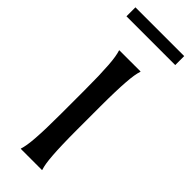

<svg xmlns="http://www.w3.org/2000/svg" viewBox="-234 -702 723 723"><g transform="rotate(45 127.0 -341.0)"><path d="M82 -324.2Q82 -368.2 81.1 -400.6Q80.1 -433.1 78.4 -456.8Q76.7 -480.5 74 -496.6Q71.3 -512.7 67.9 -522.9V-524.9H181.2V-522.9Q177.7 -512.7 175 -496.6Q172.4 -480.5 170.7 -456.8Q168.9 -433.1 168 -400.6Q167 -368.2 167 -324.2V-201.2Q167 -157.2 168 -124.5Q168.9 -91.8 170.7 -68.1Q172.4 -44.4 175 -28.3Q177.7 -12.2 181.2 -2V0H67.9V-2Q71.3 -12.2 74 -28.3Q76.7 -44.4 78.4 -68.1Q80.1 -91.8 81.1 -124.5Q82 -157.2 82 -201.2ZM-3.4 -682.1H256.3V-634.3H-3.4Z"/></g></svg>

Font: Marcellus SC
Style: Regular
Weight: 400
Designer: Astigmatic (AOETI)
Foundry: Astigmatic (AOETI)
Version: Version 1.001